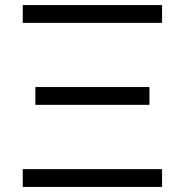

<svg xmlns="http://www.w3.org/2000/svg" viewBox="-20 -740 732 760"><path d="M70 -649.5H621.5V-720H70ZM70 0H621.5V-70.5H70ZM120 -325H571.5V-395.5H120Z"/></svg>

Font: Eudonet
Style: Regular
Weight: 400
Designer: Mikhail Sharanda
Foundry: Mikhail Sharanda
Version: Version 4.503;Glyphs 3.1.2 (3151)